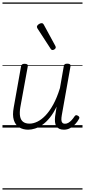

<svg xmlns="http://www.w3.org/2000/svg" viewBox="-20 -1030 686 1550"><path d="M208 17Q166 17 135 -2Q104 -21 91.5 -61Q79 -101 91 -164L150 -495Q153 -506 159 -510.5Q165 -515 179 -515Q194 -515 200.5 -509.5Q207 -504 204 -493L144 -164Q137 -121 142 -91.5Q147 -62 166 -47Q185 -32 219 -32Q249 -32 282 -48Q315 -64 347.5 -98Q380 -132 410 -186.5Q440 -241 464 -319L495 -496Q497 -507 503 -511.5Q509 -516 523 -516Q538 -516 544.5 -511Q551 -506 549 -494L479 -101Q475 -78 475.5 -62.5Q476 -47 483.5 -39Q491 -31 504 -31Q519 -31 532.5 -39Q546 -47 558.5 -60.5Q571 -74 582 -91Q587 -99 594 -100Q601 -101 610 -95Q619 -90 620.5 -83Q622 -76 617 -69Q606 -48 587.5 -28Q569 -8 546 4.5Q523 17 496 17Q474 17 459 10Q444 3 435 -11Q426 -25 424 -45.5Q422 -66 425 -91L437 -169Q412 -117 383 -81Q354 -45 323.5 -23.5Q293 -2 263.5 7.5Q234 17 208 17ZM404 -626Q401 -626 397 -628Q393 -630 389 -636L282 -801Q280 -805 279 -808.5Q278 -812 278 -815Q279 -822 285.5 -828.5Q292 -835 300.5 -839Q309 -843 317 -843Q327 -843 334 -830L427 -659Q429 -655 429.5 -652Q430 -649 430 -646Q429 -638 420.5 -632Q412 -626 404 -626ZM0 490H646V500H0ZM0 -20H646V0H0ZM0 -505H646V-500H0ZM0 -1010H646V-1000H0Z"/></svg>

Font: Playwrite ZA Guides
Style: Regular
Weight: 400
Designer: Veronika Burian, José Scaglione
Foundry: TypeTogether
Version: Version 1.003